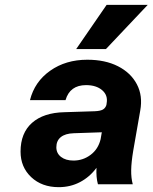

<svg xmlns="http://www.w3.org/2000/svg" viewBox="-20 -762 631 794"><path d="M591 -742 418 -559H295L421 -742ZM531 -139Q523 -91 522.5 -58.5Q522 -26 529 0H385Q377 -29 379 -68Q351 -30 311 -9Q271 12 223 12Q153 12 109 -29.5Q65 -71 65 -135Q65 -212 112.5 -254Q160 -296 246 -298L372 -302Q395 -303 405.5 -309Q416 -315 420 -328L421 -335Q427 -368 402.5 -389Q378 -410 336 -410Q269 -410 251 -348H104Q123 -424 187.5 -469.5Q252 -515 341 -515Q415 -515 468 -488Q521 -461 546 -413.5Q571 -366 560 -305ZM213 -153Q213 -128 232.5 -113Q252 -98 284 -98Q323 -98 354.5 -121.5Q386 -145 396 -186L401 -215L285 -211Q250 -210 231.5 -195Q213 -180 213 -153Z"/></svg>

Font: Overused Grotesk
Style: Bold Italic
Weight: 700
Italic angle: -10°
Version: Version 0.003